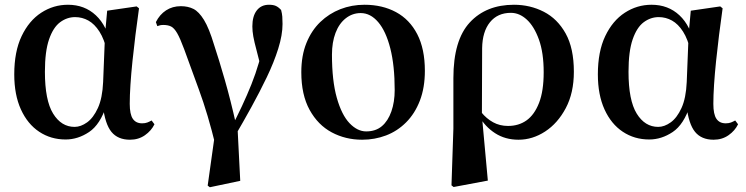

<svg xmlns="http://www.w3.org/2000/svg" viewBox="-20 -572 3141 808"><path d="M256 15Q194 15 145 -17.5Q96 -50 68 -111.5Q40 -173 40 -259Q40 -355 71 -420Q102 -485 153.5 -518.5Q205 -552 266 -552Q336 -552 383.5 -507.5Q431 -463 446 -382H453L431 -354Q419 -407 398.5 -439Q378 -471 352 -485.5Q326 -500 296 -500Q262 -500 233 -478.5Q204 -457 186.5 -406.5Q169 -356 169 -270Q169 -150 203.5 -94Q238 -38 294 -38Q320 -38 346.5 -57Q373 -76 392 -117.5Q411 -159 414 -227L422 -428L431 -527L555 -545L565 -537Q557 -481 550 -424.5Q543 -368 537.5 -315Q532 -262 529 -216Q526 -170 526 -135Q526 -91 539 -72Q552 -53 578 -53Q591 -53 600 -56.5Q609 -60 618 -65L630 -49Q617 -22 590 -3Q563 16 527 16Q476 16 449 -17Q422 -50 413 -127L428 -129Q402 -48 355 -16.5Q308 15 256 15Z M854 209 889 -41 888 44Q855 -92 817 -195Q779 -298 755 -365Q738 -411 725.5 -432.5Q713 -454 700 -460.5Q687 -467 667 -467Q654 -467 642 -462L636 -479Q652 -511 679 -528.5Q706 -546 741 -546Q771 -546 794 -534.5Q817 -523 838.5 -488Q860 -453 881 -383Q901 -323 926 -236Q951 -149 973 -50L979 -47L991 189L863 216ZM969 0 949 -26Q976 -78 998 -125Q1020 -172 1038 -217Q1056 -262 1069.5 -308.5Q1083 -355 1094 -408L1086 -257Q1070 -322 1060 -359Q1050 -396 1046 -418.5Q1042 -441 1042 -461Q1042 -504 1060.5 -528Q1079 -552 1112 -552Q1130 -552 1141 -547Q1152 -542 1163 -530Q1167 -515 1168 -502Q1169 -489 1169 -471Q1169 -425 1151 -367.5Q1133 -310 1103 -247.5Q1073 -185 1038 -121.5Q1003 -58 969 0Z M1504 16Q1434 16 1376 -15Q1318 -46 1283 -109.5Q1248 -173 1248 -268Q1248 -338 1269.5 -391Q1291 -444 1328 -479.5Q1365 -515 1412.5 -533.5Q1460 -552 1514 -552Q1589 -552 1646.5 -521Q1704 -490 1736 -428Q1768 -366 1768 -274Q1768 -203 1747 -148.5Q1726 -94 1689 -57Q1652 -20 1604.5 -2Q1557 16 1504 16ZM1521 -19Q1561 -19 1587 -41Q1613 -63 1627 -103Q1641 -143 1641 -193Q1641 -296 1622.5 -368.5Q1604 -441 1571.5 -479Q1539 -517 1498 -517Q1463 -517 1435 -495Q1407 -473 1392 -433.5Q1377 -394 1377 -342Q1377 -232 1397.5 -160Q1418 -88 1451 -53.5Q1484 -19 1521 -19Z M1880 208 1888 -31V-243Q1888 -403 1957 -477.5Q2026 -552 2143 -552Q2211 -552 2268.5 -522.5Q2326 -493 2360.5 -431Q2395 -369 2395 -270Q2395 -181 2361 -117Q2327 -53 2274 -18.5Q2221 16 2162 16Q2106 16 2063.5 -11.5Q2021 -39 1995 -85H1990L2006 -99Q2027 -73 2055 -57.5Q2083 -42 2118 -42Q2163 -42 2196 -65.5Q2229 -89 2248.5 -139Q2268 -189 2268 -268Q2268 -350 2248 -405.5Q2228 -461 2197 -489.5Q2166 -518 2130 -518Q2074 -518 2042 -478.5Q2010 -439 2009 -369L2008 -87L2009 -74L2033 188L1889 215Z M2712 15Q2650 15 2601 -17.5Q2552 -50 2524 -111.5Q2496 -173 2496 -259Q2496 -355 2527 -420Q2558 -485 2609.5 -518.5Q2661 -552 2722 -552Q2792 -552 2839.5 -507.5Q2887 -463 2902 -382H2909L2887 -354Q2875 -407 2854.5 -439Q2834 -471 2808 -485.5Q2782 -500 2752 -500Q2718 -500 2689 -478.5Q2660 -457 2642.5 -406.5Q2625 -356 2625 -270Q2625 -150 2659.5 -94Q2694 -38 2750 -38Q2776 -38 2802.5 -57Q2829 -76 2848 -117.5Q2867 -159 2870 -227L2878 -428L2887 -527L3011 -545L3021 -537Q3013 -481 3006 -424.5Q2999 -368 2993.5 -315Q2988 -262 2985 -216Q2982 -170 2982 -135Q2982 -91 2995 -72Q3008 -53 3034 -53Q3047 -53 3056 -56.5Q3065 -60 3074 -65L3086 -49Q3073 -22 3046 -3Q3019 16 2983 16Q2932 16 2905 -17Q2878 -50 2869 -127L2884 -129Q2858 -48 2811 -16.5Q2764 15 2712 15Z"/></svg>

Font: Noto Serif TC
Style: Bold
Weight: 700
Designer: Ryoko NISHIZUKA 西塚涼子 (kana & ideographs); Frank Grießhammer (Latin, Greek & Cyrillic); Wenlong ZHANG 张文龙 (bopomofo); San
Foundry: Adobe
Version: Version 2.002-H1;hotconv 1.1.0;makeotfexe 2.6.0